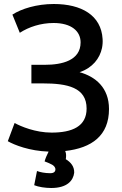

<svg xmlns="http://www.w3.org/2000/svg" viewBox="-20 -736 610 960"><path d="M306 19C312 32 311 46 309 60C335 76 352 97 351 128C346 167 316 204 236 204C207 204 173 199 151 190L165 119C180 125 205 130 231 130C250 130 258 122 257 108C253 90 236 84 203 71C207 56 214 40 223 22C128 19 52 -11 19 -30L53 -121C84 -104 157 -73 238 -73C341 -73 413 -104 413 -193C413 -299 317 -319 194 -319H137V-412H205C289 -412 383 -433 383 -524C383 -580 337 -621 248 -621C183 -621 124 -601 79 -572L42 -663C87 -692 163 -716 249 -716C387 -716 486 -660 493 -541C494 -526 493 -511 490 -496C479 -444 443 -397 378 -375C457 -353 525 -298 525 -191C525 -58 439 4 306 19Z"/></svg>

Font: Repo Medium
Style: Regular
Weight: 500
Designer: Stefan Peev
Foundry: Context Ltd
Version: Version 1.502